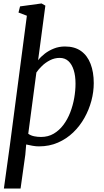

<svg xmlns="http://www.w3.org/2000/svg" viewBox="-20 -837 600 1111"><path d="M2.5 254 37 4.5 135.5 -746 87 -764.5 96 -800 220.5 -817 242.5 -804.5 200.5 -488.5Q216 -508.5 239.2 -526.5Q262.5 -544.5 292 -556.2Q321.5 -568 356 -568Q412.5 -568 449.2 -541.5Q486 -515 504.2 -467.2Q522.5 -419.5 522.5 -356Q522.5 -305.5 508.8 -253.8Q495 -202 468.5 -154.8Q442 -107.5 403.5 -70.5Q365 -33.5 315.2 -11.8Q265.5 10 205.5 10Q187.5 10 168 6.5Q148.5 3 131.5 -1L126.5 58L99 254ZM217 -44.5Q258.5 -44.5 290.8 -63.5Q323 -82.5 347 -114.5Q371 -146.5 386.5 -186.8Q402 -227 409.5 -270Q417 -313 417 -353Q417 -398 406.5 -431.5Q396 -465 375.8 -483.5Q355.5 -502 325.5 -502Q296 -502 269.5 -488.5Q243 -475 222.8 -455.2Q202.5 -435.5 190.5 -417.5L143.5 -63Q158 -52.5 177.5 -48.5Q197 -44.5 217 -44.5Z"/></svg>

Font: Merriweather Light 18pt
Style: Italic
Weight: 400
Italic angle: -7.8°
Version: Version 2.101